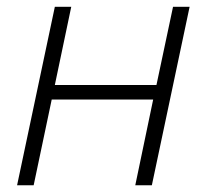

<svg xmlns="http://www.w3.org/2000/svg" viewBox="-20 -551 616 571"><path d="M30.8 0 143.1 -530.8H191.9L143.1 -298.3H445.3L494.6 -530.8H543.9L431.6 0H382.3L435.5 -254.9H133.8L80.1 0Z"/></svg>

Font: Open Sans Light
Style: Italic
Weight: 300
Italic angle: -12°
Designer: Monotype Design Team
Foundry: Monotype Imaging Inc.
Version: Version 3.003; ttfautohint (v1.8.4)